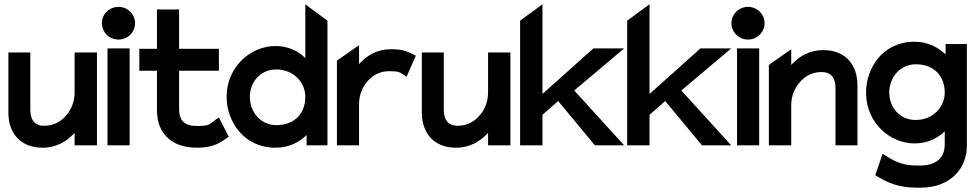

<svg xmlns="http://www.w3.org/2000/svg" viewBox="-20 -676 4542 893"><path d="M19 -152C19 -58 74 11 178 11C243 11 291 -19 327 -58V0H431V-432H327V-246C327 -198 308 -160 283 -134C261 -110 229 -91 186 -91C141 -91 121 -119 121 -165V-432H19Z M454 -568C454 -525 489 -492 531 -492C573 -492 608 -525 608 -568C608 -611 573 -644 531 -644C489 -644 454 -611 454 -568ZM480 0H583V-451H480Z M628 -347H710V-160C712 -52 780 11 897 11C969 11 1001 -10 1034 -33L1044 -40L998 -130L984 -120C954 -98 955 -90 897 -90C837 -90 813 -115 813 -171V-347H998V-449H813V-632H710V-449H628Z M1034 -226C1034 -109 1116 11 1261 11C1323 11 1370 -13 1406 -48V0H1503V-580L1400 -656V-406C1367 -438 1322 -462 1261 -462C1148 -462 1034 -367 1034 -226ZM1142 -226C1142 -291 1188 -353 1265 -353C1348 -353 1400 -290 1400 -226C1400 -148 1350 -94 1265 -94C1192 -94 1142 -155 1142 -226Z M1547 0H1650V-190C1650 -238 1668 -276 1693 -302C1715 -326 1747 -345 1790 -345C1834 -345 1839 -340 1856 -329L1871 -319L1914 -417L1900 -424C1873 -436 1857 -447 1798 -447C1733 -447 1685 -417 1650 -378V-466L1547 -394Z M1942 -152C1942 -58 1997 11 2101 11C2166 11 2214 -19 2250 -58V0H2354V-432H2250V-246C2250 -198 2231 -160 2206 -134C2184 -110 2152 -91 2109 -91C2064 -91 2044 -119 2044 -165V-432H1942Z M2399 0H2503V-142L2576 -206L2747 0H2883L2651 -255L2883 -451H2740L2503 -239V-656L2399 -580Z M2897 0H3001V-142L3074 -206L3245 0H3381L3149 -255L3381 -451H3238L3001 -239V-656L2897 -580Z M3382 -568C3382 -525 3417 -492 3459 -492C3501 -492 3536 -525 3536 -568C3536 -611 3501 -644 3459 -644C3417 -644 3382 -611 3382 -568ZM3408 0H3511V-451H3408Z M3556 0H3660V-186C3660 -234 3679 -272 3704 -298C3726 -322 3758 -341 3801 -341C3846 -341 3866 -313 3866 -267V0H3968V-280C3968 -374 3913 -443 3809 -443C3744 -443 3696 -413 3660 -374V-447L3556 -374Z M4008 -245C4008 -104 4120 -9 4233 -9C4294 -9 4339 -32 4374 -65V-4C4374 59 4333 94 4259 94C4207 94 4166 92 4101 49L4085 39L4051 139L4061 145C4139 193 4196 197 4259 197C4405 197 4477 104 4477 2V-471H4378V-423C4343 -456 4295 -482 4233 -482C4088 -482 4008 -362 4008 -245ZM4116 -245C4116 -316 4166 -377 4239 -377C4324 -377 4374 -323 4374 -245C4374 -181 4322 -118 4239 -118C4162 -118 4116 -180 4116 -245Z"/></svg>

Font: Charger Sport
Style: Blk
Weight: 900
Designer: Jasper
Foundry: Cannot Into Space Fonts
Version: Version 1.1